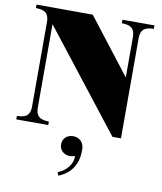

<svg xmlns="http://www.w3.org/2000/svg" viewBox="-103 -782 970 1153"><g transform="rotate(10 382.0 -205.5)"><path d="M549 -700V-679C587 -677 629 -674 629 -607V-362L368 -699L25 -700V-679C64 -677 105 -674 105 -607V-93C105 -26 64 -23 25 -21V0H220V-21C184 -23 140 -25 140 -93V-601L612 3H664V-607C664 -675 708 -677 744 -679V-700ZM325 269 332 289C430 251 450 168 446 102C443 63 415 40 380 40C343 40 316 64 316 100C316 137 344 161 380 161C391 161 401 159 410 155C415 201 378 248 325 269Z"/></g></svg>

Font: Sprat Black
Style: Regular
Weight: 900
Designer: Ethan Nakache
Foundry: Collletttivo
Version: Version 2.000;Glyphs 3.2 (3217)